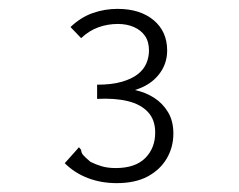

<svg xmlns="http://www.w3.org/2000/svg" viewBox="-20 -652 540 433"><path d="M243 -239Q208 -239 178 -250.5Q148 -262 126 -284L152 -313L158 -320L163 -314Q163 -308 167 -303Q171 -298 184 -287Q196 -281 209.5 -277Q223 -273 241 -273Q285 -273 307.5 -295.5Q330 -318 330 -353Q330 -382 313.5 -399.5Q297 -417 268 -424Q239 -431 199 -429V-461Q232 -461 254.5 -467.5Q277 -474 290.5 -484.5Q304 -495 310 -509Q316 -523 316 -538Q316 -558 307 -571Q298 -584 282 -591Q266 -598 246 -598Q223 -598 202 -590.5Q181 -583 163 -566L139 -591Q162 -613 189 -622.5Q216 -632 245 -632Q296 -632 326.5 -606.5Q357 -581 357 -538Q357 -507 337.5 -483Q318 -459 284 -449Q308 -444 327.5 -431.5Q347 -419 359 -399Q371 -379 371 -351Q371 -320 356 -294.5Q341 -269 313 -254Q285 -239 243 -239Z"/></svg>

Font: Inconsolata Light
Style: Regular
Weight: 300
Designer: Raph Levien, Cyreal, Brenton Simpson
Foundry: Raph Levien, Cyreal, Google
Version: Version 3.001